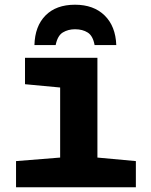

<svg xmlns="http://www.w3.org/2000/svg" viewBox="-20 -794 640 814"><path d="M48 0V-111L235 -126V-423L86 -437V-549H393V-126L556 -111V0ZM298 -774Q377 -774 423.5 -728.5Q470 -683 473 -603H381Q374 -642 352 -656Q330 -670 298 -670Q269 -670 246.5 -656.5Q224 -643 216 -603H126Q128 -683 173 -728.5Q218 -774 298 -774Z"/></svg>

Font: Noto Sans Mono ExtraBold
Style: Regular
Weight: 800
Designer: Monotype Design Team
Foundry: Monotype Imaging Inc.
Version: Version 2.014